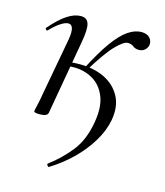

<svg xmlns="http://www.w3.org/2000/svg" viewBox="-93 -468 629 733"><g transform="rotate(15 221.0 -101.0)"><path d="M167.8 193.2Q165.6 194.6 161.7 189.5Q157.8 184.4 160.8 181.6Q208 146.4 244.2 100.8Q280.4 55.2 292.6 -16.8Q303.4 -78.8 287.3 -119.1Q271.2 -159.4 237.6 -179.2Q204 -199 162.2 -199Q151.8 -199 139 -198.2Q126.2 -197.4 115.2 -195.4L113.2 -208.8Q130.8 -213 147.3 -214.6Q163.8 -216.2 181 -216.2Q236.8 -216.2 278.7 -195.9Q320.6 -175.6 341.8 -136.6Q363 -97.6 353.2 -41.8Q345 2 318.4 45.7Q291.8 89.4 252.8 127.3Q213.8 165.2 167.8 193.2ZM82.4 8Q68.2 8 63.6 6.3Q59 4.6 59 1.6Q59 -1.6 64.5 -24.8Q70 -48 74 -74L115 -297Q124.8 -355.6 98.4 -355.6Q86.8 -355.6 68.7 -344Q50.6 -332.4 29.2 -310Q26.2 -306 21.8 -310.5Q17.4 -315 21.2 -318.2Q54.8 -357.2 83.4 -376.1Q112 -395 137.6 -395Q162.4 -395 168.8 -373.3Q175.2 -351.6 165.6 -299.4L114.4 -7.2Q111.8 8 82.4 8ZM211.6 -201 199.6 -204Q236.8 -276.2 267 -317.9Q297.2 -359.6 324.3 -377.8Q351.4 -396 376.2 -396Q398 -396 409.1 -384.5Q420.2 -373 418.6 -356.8Q417.2 -345.8 408 -336.6Q398.8 -327.4 383.4 -327.4Q369.4 -327.4 360.1 -334.9Q350.8 -342.4 337 -342.4Q321 -342.4 290.7 -311.5Q260.4 -280.6 211.6 -201Z"/></g></svg>

Font: Cormorant Infant Light
Style: Italic
Weight: 300
Italic angle: -10°
Designer: Christian Thalmann (Catharsis Fonts)
Foundry: Catharsis Fonts
Version: Version 4.001